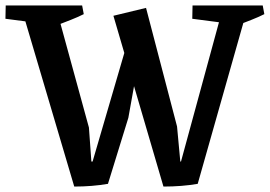

<svg xmlns="http://www.w3.org/2000/svg" viewBox="-21 -674 992 706"><path d="M252 12 55 -654H183L306 -205L315 -80H343L376 2Q347 7 316 9.5Q285 12 252 12ZM376 2 306 -34 441 -496 522 -453 489 -358H472L451 -241ZM580 12 396 -616 516 -645 630 -209 642 -80H675L706 2Q677 7 645.5 9.5Q614 12 580 12ZM706 2 632 -34 801 -654H892ZM137 -587 -1 -605 0 -654H140ZM188 -581 171 -654H281L287 -622Q265 -611 239.5 -601Q214 -591 188 -581ZM824 -587 686 -605 687 -654H827ZM852 -581 835 -654H945L951 -622Q929 -611 903.5 -601Q878 -591 852 -581Z"/></svg>

Font: Eczar Medium
Style: Regular
Weight: 500
Designer: Vaibhav Singh
Foundry: Rosetta Type Foundry
Version: Version 2.000